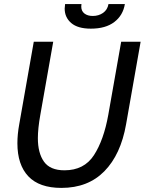

<svg xmlns="http://www.w3.org/2000/svg" viewBox="-20 -904 708 938"><path d="M65 -204Q65 -248 74 -297L145 -700H240L177 -343Q165 -276 165 -229Q165 -156 195 -114Q225 -72 295 -72Q391 -72 439 -146Q487 -220 509 -343L572 -700H667L596 -297Q570 -149 490 -67.5Q410 14 280 14Q172 14 118.5 -42.5Q65 -99 65 -204ZM296 -862Q296 -870 298 -884H378Q377 -880 377 -872Q377 -850 392.5 -838Q408 -826 433 -826Q462 -826 483.5 -841Q505 -856 510 -884H590Q581 -829 538.5 -796.5Q496 -764 424 -764Q360 -764 328 -791.5Q296 -819 296 -862Z"/></svg>

Font: Cabin
Style: Italic
Weight: 400
Italic angle: -7°
Designer: Pablo Impallari
Foundry: Pablo Impallari. http://www.impallari.com Igino Marini. http://www.ikern.com
Version: Version 2.200